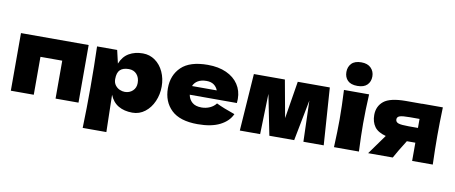

<svg xmlns="http://www.w3.org/2000/svg" viewBox="-84 -1202 4275 1805"><g transform="rotate(10 2053.5 -299.0)"><path d="M40 -545H686V5H467V-357H259V5H40Z M1430 -279Q1430 -204 1401 -137.5Q1372 -71 1319.5 -30.5Q1267 10 1200 10Q1122 10 1066.5 -22.5Q1011 -55 984 -123Q984 -66 988 60Q992 182 992 232H766Q772 46 772 -157Q772 -360 766 -546H958L987 -421Q1015 -491 1071 -523.5Q1127 -556 1203 -556Q1268 -556 1320 -519Q1372 -482 1401 -418.5Q1430 -355 1430 -279ZM1202 -273Q1202 -324 1174 -356Q1146 -388 1098 -388Q1043 -388 1015 -361.5Q987 -335 987 -273Q987 -238 1005 -214.5Q1023 -191 1048 -180.5Q1073 -170 1096 -170Q1141 -170 1171.5 -198.5Q1202 -227 1202 -273Z M2029 -250H1703Q1711 -206 1742.5 -178.5Q1774 -151 1832 -151Q1874 -151 1911 -167.5Q1948 -184 1970 -214Q2037 -181 2148 -143Q2117 -73 2035.5 -31.5Q1954 10 1823 10Q1653 10 1571.5 -68.5Q1490 -147 1490 -275Q1490 -400 1571 -478Q1652 -556 1823 -556Q1925 -556 2000 -522Q2075 -488 2115 -427.5Q2155 -367 2155 -289Q2155 -263 2153 -250ZM1710 -334H1946Q1934 -366 1907 -385.5Q1880 -405 1837 -405Q1787 -405 1755 -386Q1723 -367 1710 -334Z M2988 -546 3026 0H2832L2820 -391L2744 0H2507L2430 -386L2419 0H2225L2263 -546H2559L2624 -189L2682 -546Z M3116 -717Q3116 -766 3146.5 -798Q3177 -830 3240 -830Q3300 -830 3332 -797.5Q3364 -765 3364 -717Q3364 -667 3333 -636Q3302 -605 3240 -605Q3177 -605 3146.5 -636Q3116 -667 3116 -717ZM3124 0Q3131 -161 3131 -266Q3131 -391 3123 -546H3363Q3355 -397 3355 -266Q3355 -156 3362 0Z M4067 -546Q4062 -394 4062 -273Q4062 -152 4067 0H3870V-174H3789Q3720 -65 3685 0H3450Q3530 -109 3585 -188Q3508 -208 3476 -253Q3444 -298 3444 -364Q3444 -447 3504 -496Q3564 -545 3716 -545H3870V-546ZM3870 -315V-401H3780Q3707 -401 3681.5 -392Q3656 -383 3656 -359Q3656 -334 3682.5 -324.5Q3709 -315 3780 -315Z"/></g></svg>

Font: Mantou Sans
Style: Regular
Weight: 400
Designer: Mant0u / artakana
Foundry: Mant0u / artakana
Version: Version 1.001;October 22, 2023;FontCreator 14.0.0.2901 64-bi